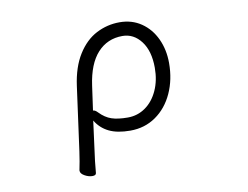

<svg xmlns="http://www.w3.org/2000/svg" viewBox="-75 -591 1149 891"><g transform="rotate(-10 500.0 -145.5)"><path d="M252 71 293 -229Q305 -317 341.5 -375Q378 -433 429.5 -459.5Q481 -486 539 -486Q597 -486 641 -456Q685 -426 709 -374.5Q733 -323 733 -260Q733 -182 704 -118.5Q675 -55 622.5 -18.5Q570 18 502 18Q441 18 402 -1Q363 -20 340 -58L322 79Q319 99 315.5 128.5Q312 158 310 184Q309 195 292 195Q274 195 255.5 184.5Q237 174 237 161V158Q245 121 252 71ZM369 -91Q395 -64 424.5 -54Q454 -44 501 -44Q547 -44 584 -70Q621 -96 642.5 -143Q664 -190 664 -250Q664 -329 629 -375Q594 -421 541 -421Q470 -421 423.5 -370Q377 -319 363 -218L347 -104Q357 -104 369 -91Z"/></g></svg>

Font: Fusion Kai T
Style: Regular
Weight: 400
Designer: Fontworks Inc.
Version: Version 24.134;May 13, 2024